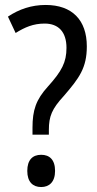

<svg xmlns="http://www.w3.org/2000/svg" viewBox="-20 -744 393 774"><path d="M111 -229V-201H177V-220C177 -275 189 -305 238 -358C299 -429 330 -470 330 -557C330 -663 271 -724 164 -724C107 -724 57 -707 12 -677L43 -611C80 -634 114 -649 160 -649C216 -649 248 -615 248 -551C248 -493 229 -457 173 -395C125 -342 111 -300 111 -229ZM90 -55C90 -11 112 10 146 10C178 10 202 -10 202 -55C202 -101 179 -120 146 -120C111 -120 90 -99 90 -55Z"/></svg>

Font: Noto Sans Lao Looped Condensed
Style: Regular
Weight: 400
Width: 3
Designer: Mark Frömberg, Ben Mitchell
Foundry: The Fontpad Ltd
Version: Version 1.003